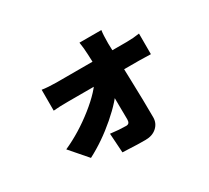

<svg xmlns="http://www.w3.org/2000/svg" viewBox="-140 -857 1280 1177"><g transform="rotate(-30 500.0 -268.5)"><path d="M681 -536 682 -505 689 -276Q694 -116 694 -6Q694 36 663.5 63.5Q633 91 584 91Q522 91 472 88L423 86L414 -51Q478 -43 524 -43Q538 -43 544 -51Q550 -59 550 -75Q550 -125 549 -155L548 -288Q544 -457 540 -536Q538 -587 531 -628H686Q681 -597 681 -536ZM286 -487H497H593H681H749H785Q831 -487 875 -494V-348Q821 -350 792 -350H598H499H406H331H290Q227 -350 186 -346V-494Q203 -491 232.5 -489Q262 -487 286 -487ZM503 -396 582 -395 584 -277Q547 -210 447 -123.5Q347 -37 239 19L134 -102Q250 -154 357 -239Q464 -324 503 -396Z"/></g></svg>

Font: Merged Yaku Han JP Black
Style: Regular
Weight: 900
Designer: Ryoko NISHIZUKA 西塚涼子 (kana, bopomofo & ideographs); Paul D. Hunt (Latin, Greek & Cyrillic); Sandoll Communications 산돌커뮤니
Foundry: Adobe
Version: Version 2.004